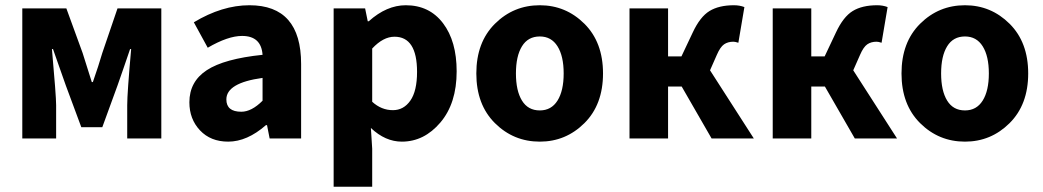

<svg xmlns="http://www.w3.org/2000/svg" viewBox="-20 -528 3976 732"><path d="M65 0V-496H233L295 -326Q298 -315 330 -215H334Q356 -278 370 -326L428 -496H595V0H465V-127Q465 -173 480 -341H476Q468 -317 451 -268Q434 -219 428 -202L370 -43H290L231 -202Q224 -223 206.5 -271.5Q189 -320 182 -341H178Q194 -162 194 -127V0Z M850 12Q783 12 742.5 -31Q702 -74 702 -138Q702 -217 768.5 -260.5Q835 -304 981 -319Q976 -391 903 -391Q849 -391 772 -346L719 -443Q827 -508 931 -508Q1128 -508 1128 -284V0H1008L998 -51H994Q922 12 850 12ZM900 -102Q939 -102 981 -144V-231Q843 -212 843 -149Q843 -102 900 -102Z M1252 184V-496H1372L1382 -447H1386Q1454 -508 1527 -508Q1617 -508 1669 -439.5Q1721 -371 1721 -256Q1721 -134 1659 -61Q1597 12 1512 12Q1449 12 1394 -40L1399 39V184ZM1478 -108Q1519 -108 1544.5 -144.5Q1570 -181 1570 -254Q1570 -388 1484 -388Q1441 -388 1399 -343V-140Q1434 -108 1478 -108Z M2038 12Q1938 12 1867 -58.5Q1796 -129 1796 -248Q1796 -367 1867 -437.5Q1938 -508 2038 -508Q2137 -508 2208 -437.5Q2279 -367 2279 -248Q2279 -129 2208 -58.5Q2137 12 2038 12ZM2038 -107Q2082 -107 2105.5 -144.5Q2129 -182 2129 -248Q2129 -314 2105.5 -351.5Q2082 -389 2038 -389Q1993 -389 1970 -351.5Q1947 -314 1947 -248Q1947 -182 1970 -144.5Q1993 -107 2038 -107Z M2380 0V-496H2527V-313H2578L2621 -404Q2649 -464 2685 -486Q2721 -508 2778 -508Q2800 -508 2818 -501L2795 -365Q2783 -369 2776 -369Q2755 -369 2740.5 -359Q2726 -349 2713 -319L2687 -260L2854 0H2693L2579 -198H2527V0Z M2926 0V-496H3073V-313H3124L3167 -404Q3195 -464 3231 -486Q3267 -508 3324 -508Q3346 -508 3364 -501L3341 -365Q3329 -369 3322 -369Q3301 -369 3286.5 -359Q3272 -349 3259 -319L3233 -260L3400 0H3239L3125 -198H3073V0Z M3659 12Q3559 12 3488 -58.5Q3417 -129 3417 -248Q3417 -367 3488 -437.5Q3559 -508 3659 -508Q3758 -508 3829 -437.5Q3900 -367 3900 -248Q3900 -129 3829 -58.5Q3758 12 3659 12ZM3659 -107Q3703 -107 3726.5 -144.5Q3750 -182 3750 -248Q3750 -314 3726.5 -351.5Q3703 -389 3659 -389Q3614 -389 3591 -351.5Q3568 -314 3568 -248Q3568 -182 3591 -144.5Q3614 -107 3659 -107Z"/></svg>

Font: Toshiba Sans
Style: Bold
Weight: 700
Designer: Paul D. Hunt
Foundry: Toshiba Corporation
Version: Version 2.020;PS 2.0;hotconv 1.0.86;makeotf.lib2.5.63406